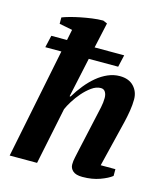

<svg xmlns="http://www.w3.org/2000/svg" viewBox="-113 -839 807 934"><g transform="rotate(15 290.5 -371.5)"><path d="M66 -615H145L156 -669L90 -682V-714Q105 -720 128.5 -726.5Q152 -733 179.5 -738.5Q207 -744 236 -748Q265 -752 291 -752L312 -743L284 -615H433L419 -554H271L228 -354H233Q252 -386 275.5 -415Q299 -444 325 -465.5Q351 -487 380 -499.5Q409 -512 439 -512Q485 -512 510 -485.5Q535 -459 535 -420Q535 -393 530 -362Q525 -331 518 -302L461 -69H535V-35Q515 -19 476.5 -5Q438 9 389 9Q356 9 341 -4.5Q326 -18 326 -37Q326 -55 330.5 -74Q335 -93 340 -118L377 -285Q384 -316 389.5 -341.5Q395 -367 395 -390Q395 -408 387.5 -420Q380 -432 365 -432Q342 -432 319 -415.5Q296 -399 276 -376Q256 -353 240.5 -328Q225 -303 218 -286L159 0H21L133 -554H52Z"/></g></svg>

Font: PT Serif
Style: Bold Italic
Weight: 700
Italic angle: -12°
Designer: A.Korolkova, O.Umpeleva, V.Yefimov
Foundry: ParaType Ltd
Version: Version 1.000W OFL